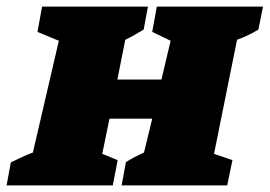

<svg xmlns="http://www.w3.org/2000/svg" viewBox="-50 -564 820 584"><path d="M-30 0 -17 -70Q0 -78 16.5 -86Q33 -94 50 -100L129 -440L64 -467L78 -544H400L387 -474Q375 -467 360.5 -458.5Q346 -450 331 -443L307 -322H441L469 -440L413 -467L427 -544H750L736 -474Q721 -465 705.5 -457.5Q690 -450 671 -443L601 -96L657 -77L641 0H320L333 -71Q359 -87 388 -100L413 -203H283L261 -96L308 -77L293 0Z"/></svg>

Font: Piazzolla SC Black
Style: Italic
Weight: 900
Italic angle: -11.3°
Designer: Juan Pablo del Peral
Foundry: Huerta Tipografica
Version: Version 1.330